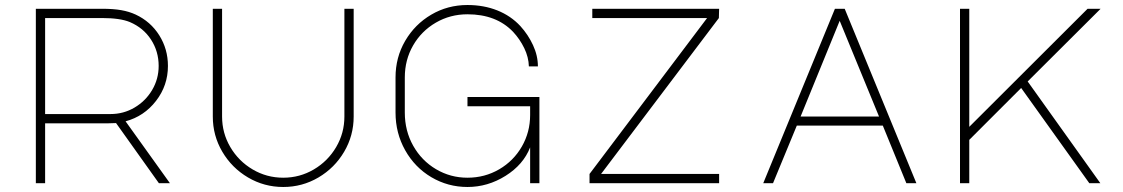

<svg xmlns="http://www.w3.org/2000/svg" viewBox="-20 -731 4480 766"><path d="M650 -468Q650 -390 602.5 -328.5Q555 -267 481 -247L658 0H614L443 -240L411 -239H160V0H123V-696H388Q432 -696 463.5 -690.5Q495 -685 521 -673Q581 -645 615.5 -590Q650 -535 650 -468ZM421 -276Q473 -276 517 -302Q561 -328 587 -372Q613 -416 613 -468Q613 -526 582.5 -573Q552 -620 498 -643Q459 -659 388 -659H160V-276Z M829 -696H866V-266Q866 -200 899 -144Q932 -88 988 -55Q1044 -22 1110 -22Q1176 -22 1232 -55Q1288 -88 1321 -144Q1354 -200 1354 -266V-696H1391V-266Q1391 -190 1353 -125.5Q1315 -61 1250.5 -23Q1186 15 1110 15Q1034 15 969.5 -23Q905 -61 867 -125.5Q829 -190 829 -266Z M2095 -143Q2068 -74 1997 -29.5Q1926 15 1845 15Q1767 15 1701 -24Q1635 -63 1596.5 -131.5Q1558 -200 1558 -282V-422Q1558 -502 1596.5 -568Q1635 -634 1700.5 -672.5Q1766 -711 1845 -711Q1910 -711 1964 -689.5Q2018 -668 2056 -627Q2087 -593 2106.5 -551Q2126 -509 2126 -466H2090Q2089 -503 2071.5 -539Q2054 -575 2027 -604Q1960 -674 1845 -674Q1776 -674 1718.5 -640.5Q1661 -607 1628 -549.5Q1595 -492 1595 -422V-282Q1595 -209 1628.5 -149.5Q1662 -90 1719.5 -56Q1777 -22 1845 -22Q1914 -22 1971.5 -55.5Q2029 -89 2062 -146.5Q2095 -204 2095 -272V-307H1845V-344H2132V0H2095Z M2849 -696 2848 -659 2378 -37H2849V0H2332V-37L2801 -659H2343V-696Z M3311 -696H3350L3636 0H3596L3502 -230H3159L3064 0H3025ZM3174 -266H3487L3330 -648Z M3847 -696V-225L4319 -696H4371L4080 -406L4370 0H4326L4054 -380L3847 -173V0H3810V-696Z"/></svg>

Font: Major Mono Display
Style: Regular
Weight: 400
Designer: Emre Parlak
Foundry: Emre Parlak
Version: Version 2.000; ttfautohint (v1.8) -l 8 -r 50 -G 200 -x 14 -D